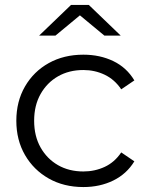

<svg xmlns="http://www.w3.org/2000/svg" viewBox="-20 -751 603 776"><path d="M317 5Q238 5 177 -29.5Q116 -64 81 -124.5Q46 -185 46 -263Q46 -341 81 -401.5Q116 -462 177 -496Q238 -530 317 -530Q384 -530 438 -504Q492 -478 523 -426L470 -390Q443 -430 403 -449Q363 -468 317 -468Q259 -468 214.5 -442.5Q170 -417 144 -371Q118 -325 118 -263Q118 -201 144 -155Q170 -109 214.5 -83.5Q259 -58 317 -58Q363 -58 403 -76.5Q443 -95 470 -135L523 -99Q492 -48 438 -21.5Q384 5 317 5ZM138 -607 267 -731H339L468 -607H402L303 -689L204 -607Z"/></svg>

Font: Montserrat
Style: Regular
Weight: 400
Designer: Julieta Ulanovsky
Foundry: Julieta Ulanovsky
Version: Version 9.000; ttfautohint (v1.8.4.7-5d5b)